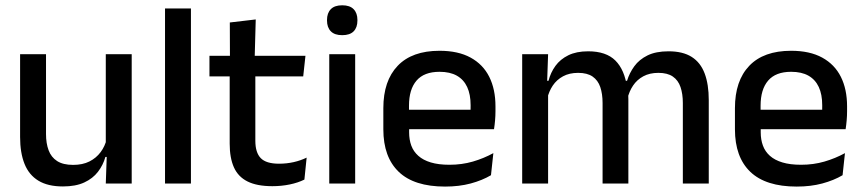

<svg xmlns="http://www.w3.org/2000/svg" viewBox="-20 -694 3262 726"><path d="M154 -489V-187Q154 -152 163.8 -125.8Q173.5 -99.5 196 -85Q218.5 -70.5 256.5 -70.5Q292.5 -70.5 318.2 -83.5Q344 -96.5 360.5 -118.8Q377 -141 383.5 -168.5L399.5 -100.5H378.5Q370 -70 350.5 -44.5Q331 -19 298.5 -4Q266 11 218 11Q161 11 125.2 -10.8Q89.5 -32.5 72.8 -74.2Q56 -116 56 -176V-489ZM478 -489V0H380L384 -114.5L380 -120.5V-489Z M604 0V-662H702V0Z M1010 10Q951.5 10 916 -7.8Q880.5 -25.5 864.5 -61.2Q848.5 -97 848.5 -150.5V-449.5H945.5V-162Q945.5 -117 966 -96Q986.5 -75 1035 -75Q1064 -75 1090.5 -81Q1117 -87 1139.5 -98L1131 -15Q1107 -3 1075.5 3.5Q1044 10 1010 10ZM772 -405V-483H1135L1126.5 -405ZM849.5 -474.5 849 -609 947 -620.5 943 -474.5Z M1225 0V-489H1323V0ZM1274 -561Q1245 -561 1230.8 -575.8Q1216.5 -590.5 1216.5 -616.5V-618.5Q1216.5 -644.5 1230.8 -659.2Q1245 -674 1274 -674Q1303 -674 1317.2 -659.2Q1331.5 -644.5 1331.5 -618.5V-616.5Q1331.5 -590 1317.2 -575.5Q1303 -561 1274 -561Z M1663 11.5Q1546 11.5 1487.8 -44.2Q1429.5 -100 1429.5 -205V-285Q1429.5 -388.5 1483.8 -445.2Q1538 -502 1642 -502Q1712.5 -502 1759.5 -476.2Q1806.5 -450.5 1830 -403.5Q1853.5 -356.5 1853.5 -292V-273.5Q1853.5 -256.5 1852 -239Q1850.5 -221.5 1848 -205.5H1758Q1759 -231.5 1759.2 -254.5Q1759.5 -277.5 1759.5 -296.5Q1759.5 -337 1746.5 -365Q1733.5 -393 1707.5 -407.8Q1681.5 -422.5 1642 -422.5Q1583.5 -422.5 1555 -389.2Q1526.5 -356 1526.5 -294.5V-248.5L1527 -237V-193.5Q1527 -166 1535.2 -143.5Q1543.5 -121 1561.8 -104.8Q1580 -88.5 1609 -79.8Q1638 -71 1679.5 -71Q1726.5 -71 1767.8 -83Q1809 -95 1845.5 -115L1836.5 -31.5Q1803.5 -12 1759.8 -0.2Q1716 11.5 1663 11.5ZM1481.5 -205.5V-279H1828V-205.5Z M2562 0V-304.5Q2562 -339 2553.2 -364.8Q2544.5 -390.5 2524.2 -404.5Q2504 -418.5 2469.5 -418.5Q2436.5 -418.5 2412.5 -405.5Q2388.5 -392.5 2373.8 -370.5Q2359 -348.5 2352.5 -320.5L2339.5 -388.5H2351Q2360 -418 2378.5 -443.5Q2397 -469 2428.5 -484.5Q2460 -500 2508 -500Q2562 -500 2595.5 -478.8Q2629 -457.5 2644.5 -416.2Q2660 -375 2660 -315.5V0ZM1954.5 0V-489H2052.5L2048.5 -374.5L2052.5 -368.5V0ZM2258.5 0V-304.5Q2258.5 -339 2249.8 -364.8Q2241 -390.5 2220.8 -404.5Q2200.5 -418.5 2166 -418.5Q2133 -418.5 2109 -405.5Q2085 -392.5 2070.2 -370.5Q2055.5 -348.5 2049 -320.5L2033 -388.5H2054Q2062 -419.5 2080.2 -444.8Q2098.5 -470 2129 -485Q2159.5 -500 2204 -500Q2272 -500 2307 -465Q2342 -430 2351 -363Q2353.5 -353.5 2354.8 -341.5Q2356 -329.5 2356 -318V0Z M2992.5 11.5Q2875.5 11.5 2817.2 -44.2Q2759 -100 2759 -205V-285Q2759 -388.5 2813.2 -445.2Q2867.5 -502 2971.5 -502Q3042 -502 3089 -476.2Q3136 -450.5 3159.5 -403.5Q3183 -356.5 3183 -292V-273.5Q3183 -256.5 3181.5 -239Q3180 -221.5 3177.5 -205.5H3087.5Q3088.5 -231.5 3088.8 -254.5Q3089 -277.5 3089 -296.5Q3089 -337 3076 -365Q3063 -393 3037 -407.8Q3011 -422.5 2971.5 -422.5Q2913 -422.5 2884.5 -389.2Q2856 -356 2856 -294.5V-248.5L2856.5 -237V-193.5Q2856.5 -166 2864.8 -143.5Q2873 -121 2891.2 -104.8Q2909.5 -88.5 2938.5 -79.8Q2967.5 -71 3009 -71Q3056 -71 3097.2 -83Q3138.5 -95 3175 -115L3166 -31.5Q3133 -12 3089.2 -0.2Q3045.5 11.5 2992.5 11.5ZM2811 -205.5V-279H3157.5V-205.5Z"/></svg>

Font: Anek Latin Medium Medium
Style: Regular
Weight: 500
Version: Version 1.003